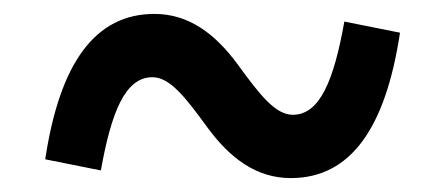

<svg xmlns="http://www.w3.org/2000/svg" viewBox="-20 -443 640 276"><path d="M398 -187C483 -187 534 -257 555 -396L475 -412C460 -328 440 -278 401 -278C376 -278 354 -306 322 -350C289 -395 251 -423 202 -423C117 -423 66 -353 45 -214L125 -198C140 -282 160 -332 199 -332C224 -332 246 -304 278 -260C311 -215 349 -187 398 -187Z"/></svg>

Font: IBM Mono Medium
Style: Regular
Weight: 500
Monospace: yes
Designer: Mike Abbink, Paul van der Laan, Pieter van Rosmalen
Foundry: Bold Monday
Version: Version 2.3